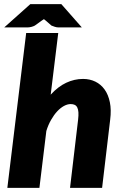

<svg xmlns="http://www.w3.org/2000/svg" viewBox="-24 -908 595 928"><path d="M371.5 -775.5H258.5Q250 -775.5 240.8 -778.5Q231.5 -781.5 224.5 -784.5L196.5 -809Q194 -810.5 192.2 -812.2Q190.5 -814 188.5 -815.5L178.5 -809L144.5 -784.5Q137.5 -780.5 127.5 -778Q117.5 -775.5 108.5 -775.5H-3.5L122.5 -888H272.5ZM11.5 0 102.5 -748.5H257.5L221 -450.5Q256.5 -489.5 296 -508Q335.5 -526.5 377.5 -526.5Q410 -526.5 436.8 -513.5Q463.5 -500.5 481.5 -475.5Q499.5 -450.5 507 -413.8Q514.5 -377 508.5 -329.5L469.5 0H314.5L353.5 -329.5Q356 -350.5 355 -365Q354 -379.5 349.5 -388.5Q345 -397.5 337 -401.2Q329 -405 317.5 -405Q302 -405 285 -395.8Q268 -386.5 252.2 -369.5Q236.5 -352.5 222.8 -328.5Q209 -304.5 200 -275L166.5 0Z"/></svg>

Font: Lato Black
Style: Italic
Weight: 900
Italic angle: -7°
Designer: Lukasz Dziedzic
Foundry: tyPoland Lukasz Dziedzic
Version: Version 2.007; 2014-02-27